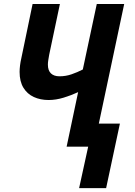

<svg xmlns="http://www.w3.org/2000/svg" viewBox="-20 -734 676 961"><path d="M376 207.5 421.4 0H313.5L371.1 -272.9Q337.9 -257.3 299.1 -245.4Q260.3 -233.4 223.1 -233.4Q182.1 -233.4 149.2 -248.5Q116.2 -263.7 97.2 -294.9Q78.1 -326.2 78.1 -374Q78.1 -388.2 80.3 -406.5Q82.5 -424.8 86.9 -443.4L143.1 -713.9H279.8L226.1 -459.5Q223.6 -444.8 221.7 -433.1Q219.7 -421.4 219.7 -410.6Q219.7 -381.3 234.9 -366.7Q250 -352.1 277.8 -352.1Q309.1 -352.1 338.1 -362.1Q367.2 -372.1 394.5 -386.2L464.4 -713.9H601.6L474.6 -115.2H580.1L511.2 207.5Z"/></svg>

Font: Open Sans SemiCondensed
Style: Bold Italic
Weight: 700
Width: 4
Italic angle: -12°
Designer: Monotype Design Team
Foundry: Monotype Imaging Inc.
Version: Version 3.003